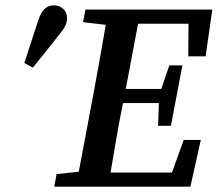

<svg xmlns="http://www.w3.org/2000/svg" viewBox="-20 -699 815 719"><path d="M183 0 192 -47 275 -56 331 -353Q343 -416 354 -479.5Q365 -543 376 -606L291 -616L300 -663H775L750 -488H685L686 -610H497L451 -366H584L614 -454H663L620 -228H572L575 -313H441L440 -310Q427 -246 416 -182Q405 -118 394 -53H624L668 -175H732L693 0ZM71 -463Q97 -543 123 -622Q134 -655 148.5 -667Q163 -679 180 -679Q203 -679 217 -665.5Q231 -652 231 -632Q231 -615 223.5 -600.5Q216 -586 199 -566Q175 -536 151.5 -506Q128 -476 103 -446Z"/></svg>

Font: Source Serif Pro SemiBold
Style: Italic
Weight: 600
Italic angle: -12°
Designer: Frank Grießhammer
Foundry: Adobe Systems Incorporated
Version: Version 3.001;hotconv 1.0.111;makeotfexe 2.5.65597